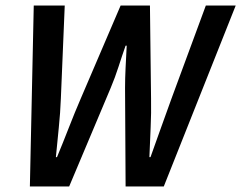

<svg xmlns="http://www.w3.org/2000/svg" viewBox="-20 -674 872 694"><path d="M88 0 102 -654H214L200 -318Q198 -266 192.5 -212.5Q187 -159 182 -106H186Q208 -159 229 -213Q250 -267 272 -318L416 -654H522L526 -318Q527 -266 524.5 -212.5Q522 -159 520 -106H524Q543 -159 562 -212.5Q581 -266 600 -318L724 -654H832L572 0H434L432 -356Q432 -390 434 -430.5Q436 -471 438 -509H434Q421 -472 408.5 -433Q396 -394 380 -356L230 0Z"/></svg>

Font: Source Sans 3 ExtraLight SemiBold
Style: Italic
Weight: 600
Italic angle: -11°
Version: Version 3.052;hotconv 1.1.0;makeotfexe 2.6.0